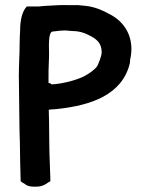

<svg xmlns="http://www.w3.org/2000/svg" viewBox="-20 -742 580 744"><path d="M53 -448C53 -417 54 -395 54 -366C54 -339 55 -309 55 -282C55 -251 56 -222 57 -190C57 -148 59 -83 60 -42V-40C68 -32 74 -32 79 -27C92 -18 109 -18 127 -19H128C157 -22 165 -37 175 -39V-54C174 -90 171 -149 171 -186C171 -217 170 -246 170 -276C170 -288 169 -304 169 -315V-317C171 -317 175 -317 179 -318C186 -318 196 -319 205 -320C332 -334 453 -374 483 -496C484 -501 484 -504 484 -509C504 -595 464 -658 403 -688C378 -702 348 -715 314 -719C305 -720 294 -721 284 -722H251C221 -723 197 -722 170 -720L152 -719C145 -718 140 -718 130 -717H84C65 -698 58 -661 58 -625C57 -610 56 -585 56 -569C56 -527 53 -492 53 -448ZM168 -421V-438C168 -462 168 -474 169 -495L170 -521V-541C170 -560 166 -620 185 -620H186C203 -622 217 -624 235 -624C239 -624 247 -623 256 -622H257C285 -622 305 -616 324 -606C352 -592 374 -577 374 -540C374 -524 362 -497 357 -486C346 -471 327 -458 307 -447C278 -432 223 -417 180 -415C176 -419 173 -420 168 -421Z"/></svg>

Font: Hussar Pisanka
Style: Sbd
Weight: 600
Designer: Robert Jablonski
Foundry: Cannot Into Space Fonts
Version: Version 1.070